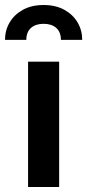

<svg xmlns="http://www.w3.org/2000/svg" viewBox="-54 -746 348 766"><path d="M58 0V-500H182V0ZM120 -726Q168 -726 202.5 -707Q237 -688 255.5 -656.5Q274 -625 274 -587H189Q189 -618 170.5 -634.5Q152 -651 120 -651Q88 -651 69.5 -634.5Q51 -618 51 -587H-34Q-34 -625 -15.5 -656.5Q3 -688 37.5 -707Q72 -726 120 -726Z"/></svg>

Font: Cabin VF Beta
Style: Regular
Weight: 400
Designer: Pablo Impallari
Foundry: Pablo Impallari. http://www.impallari.com Igino Marini. http://www.ikern.com
Version: Version 2.200